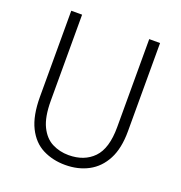

<svg xmlns="http://www.w3.org/2000/svg" viewBox="-138 -887 959 1016"><g transform="rotate(20 341.5 -379.0)"><path d="M339 10Q269 10 212.5 -18.5Q156 -47 123.5 -112Q91 -177 91 -284V-768H152V-284Q152 -192 177.5 -140Q203 -88 245.5 -66.5Q288 -45 338 -45Q426 -45 478 -98.5Q530 -152 530 -272V-768H591V-271Q591 -175 558.5 -113Q526 -51 469 -20.5Q412 10 339 10Z"/></g></svg>

Font: Yaldevi ExtraLight Light
Style: Regular
Weight: 300
Version: Version 1.100